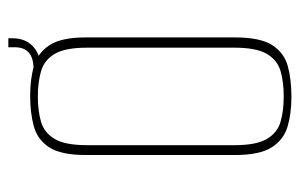

<svg xmlns="http://www.w3.org/2000/svg" viewBox="-146 -544 702 449"><g transform="rotate(-90 204.5 -319.0)"><path d="M203 12Q164 12 133.5 3Q103 -6 85 -34Q67 -62 67 -120V-469Q67 -527 85 -554.5Q103 -582 134.5 -590.5Q166 -599 205 -599Q245 -599 275.5 -590Q306 -581 324 -553.5Q342 -526 342 -469V-120Q342 -61 324 -33Q306 -5 275 3.5Q244 12 203 12ZM204 -6Q238 -6 263.5 -13.5Q289 -21 303.5 -45.5Q318 -70 318 -121V-466Q318 -517 303.5 -541.5Q289 -566 263 -573.5Q237 -581 204 -581Q170 -581 144.5 -573.5Q119 -566 104.5 -541.5Q90 -517 90 -466V-121Q90 -70 104.5 -45.5Q119 -21 144.5 -13.5Q170 -6 204 -6ZM263 -574 259 -591H268Q319 -591 319 -635V-650H340V-640Q340 -609 319.5 -591Q299 -573 263 -574Z"/></g></svg>

Font: Alumni Sans Thin Thin
Style: Regular
Weight: 250
Version: Version 1.018